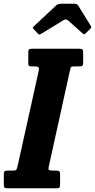

<svg xmlns="http://www.w3.org/2000/svg" viewBox="-64 -1012 510 1032"><path d="M-43.5 -22.5V-76Q-43.5 -88.5 -39 -91.8Q-34.5 -95 -22.5 -95H3Q19 -95 22.8 -98.8Q26.5 -102.5 30 -117L144 -631Q147 -646 142.8 -650.5Q138.5 -655 121 -655H107.5Q95 -655 91.5 -658.2Q88 -661.5 88 -675V-727Q88 -741.5 91.2 -745.8Q94.5 -750 109 -750H360.5Q374.5 -750 378.8 -745.8Q383 -741.5 383 -727.5V-676.5Q383 -662 378.8 -658.5Q374.5 -655 360 -655H335Q318.5 -655 316.5 -649.8Q314.5 -644.5 311.5 -631L198 -116Q194.5 -101 200.2 -98Q206 -95 223.5 -95H236Q250 -95 254.5 -91.5Q259 -88 259 -74V-22Q259 -8 255.5 -4Q252 0 238.5 0H-21.5Q-36 0 -39.8 -4Q-43.5 -8 -43.5 -22.5ZM138.5 -832.5 116.5 -856Q111.5 -861.5 112.2 -863.8Q113 -866 119.5 -872L238.5 -983.5Q247.5 -992 266.5 -992H334Q350 -992 355.5 -983.5L425 -871.5Q429 -865 421.5 -857.5L396.5 -833Q389.5 -827 387.5 -827.5Q385.5 -828 380 -832.5L301.5 -902.5Q290.5 -912 276.5 -903L156 -829.5Q149 -825.5 145.8 -826.8Q142.5 -828 138.5 -832.5Z"/></svg>

Font: Besley* Condensed
Style: Bold Italic
Weight: 700
Width: 3
Italic angle: -13°
Designer: Owen Earl
Foundry: indestructible type*
Version: Version 3.000; ttfautohint (v1.8.3)